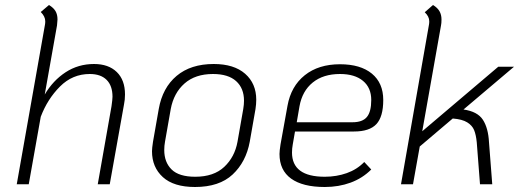

<svg xmlns="http://www.w3.org/2000/svg" viewBox="-20 -737 2076 768"><path d="M480 -359Q480 -338 476 -319L419 0H371L426 -312Q430 -340 430 -350Q430 -394 406.5 -417.5Q383 -441 339 -441Q270 -441 220 -391Q170 -341 143 -270L95 0H47L160 -639Q161 -644 161 -652Q161 -671 143 -689L176 -717Q194 -706 202 -692.5Q210 -679 210 -659Q210 -653 208 -635L159 -359Q192 -415 242.5 -448Q293 -481 356 -481Q414 -481 447 -449Q480 -417 480 -359Z M588 -132Q588 -144 592 -170L615 -301Q630 -386 686.5 -433.5Q743 -481 835 -481Q916 -481 960.5 -442Q1005 -403 1005 -338Q1005 -321 1002 -301L979 -170Q964 -89 910.5 -39Q857 11 760 11Q675 11 631.5 -28.5Q588 -68 588 -132ZM930 -170 953 -301Q956 -319 956 -334Q956 -384 924.5 -412.5Q893 -441 832 -441Q761 -441 718 -403Q675 -365 663 -301L640 -170Q637 -154 637 -137Q637 -88 666.5 -59Q696 -30 761 -30Q835 -30 877 -69.5Q919 -109 930 -170Z M1151 -159Q1148 -143 1148 -127Q1148 -30 1279 -30Q1326 -30 1367 -44.5Q1408 -59 1437 -89L1465 -59Q1430 -24 1382.5 -6.5Q1335 11 1279 11Q1191 11 1144.5 -22.5Q1098 -56 1098 -121Q1098 -133 1102 -159L1130 -314Q1144 -392 1199 -436Q1254 -480 1340 -480Q1422 -480 1467.5 -442.5Q1513 -405 1513 -337Q1513 -270 1485.5 -240.5Q1458 -211 1396 -211H1160ZM1178 -312 1167 -248H1390Q1430 -248 1447.5 -269Q1465 -290 1465 -337Q1465 -386 1432 -413.5Q1399 -441 1340 -441Q1273 -441 1231 -407Q1189 -373 1178 -312Z M1936 -168 1949 0H1900L1887 -168Q1884 -198 1876.5 -216.5Q1869 -235 1849 -247.5Q1829 -260 1791 -263L1659 -151L1632 0H1584L1696 -639Q1697 -644 1697 -652Q1697 -671 1679 -688L1712 -717Q1730 -706 1738 -692Q1746 -678 1746 -659Q1746 -644 1744 -635L1669 -212L1973 -470H2036L1834 -299Q1890 -291 1911.5 -258Q1933 -225 1936 -168Z"/></svg>

Font: KoHo Light
Style: Italic
Weight: 300
Italic angle: -10°
Version: Version 1.000; ttfautohint (v1.6)